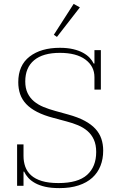

<svg xmlns="http://www.w3.org/2000/svg" viewBox="-20 -956 620 988"><path d="M286 12Q243 12 212.5 5Q182 -2 160.5 -14Q139 -26 125.5 -41Q112 -56 104 -73H101V0H68V-213H101V-153Q101 -124 110 -98.5Q119 -73 140 -54Q161 -35 195.5 -24.5Q230 -14 281 -14Q381 -14 428 -56Q475 -98 475 -174Q475 -211 463 -237.5Q451 -264 430 -282Q409 -300 381.5 -311.5Q354 -323 323 -331L256 -349Q206 -362 171 -380Q136 -398 114.5 -421Q93 -444 83.5 -472Q74 -500 74 -533Q74 -620 132.5 -665Q191 -710 288 -710Q327 -710 356.5 -703Q386 -696 407 -684.5Q428 -673 441.5 -658.5Q455 -644 462 -629H466V-698H499V-495H466V-559Q466 -615 419.5 -649.5Q373 -684 288 -684Q201 -684 155.5 -646Q110 -608 110 -537Q110 -502 122 -477Q134 -452 155 -434.5Q176 -417 204 -405.5Q232 -394 265 -385L330 -367Q381 -353 415.5 -334.5Q450 -316 471 -293Q492 -270 501.5 -242Q511 -214 511 -181Q511 -138 497 -102.5Q483 -67 455 -41.5Q427 -16 384.5 -2Q342 12 286 12ZM257 -777 359 -936 391 -918 273 -766Z"/></svg>

Font: IBM Plex Serif ExtLt
Style: Regular
Weight: 200
Designer: Mike Abbink, Paul van der Laan, Pieter van Rosmalen
Foundry: Bold Monday
Version: Version 3.001